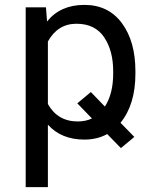

<svg xmlns="http://www.w3.org/2000/svg" viewBox="-20 -558 640 781"><path d="M440.4 -258.3V-268.6Q440.4 -351.6 403.6 -406.5Q366.7 -461.4 291 -461.4Q214.8 -461.4 174.8 -389.2V-134.8Q214.8 -64 295.9 -64Q329.1 -64 354 -76.2L294.4 -137.7L349.6 -183.6L406.7 -124.5Q440.4 -176.8 440.4 -258.3ZM171.4 -470.7Q225.6 -538.1 323.2 -538.1Q420.9 -538.1 475.8 -463.9Q530.8 -389.6 530.8 -268.6V-258.3Q530.8 -132.8 470.2 -58.6L526.4 -1L471.7 44.4L416 -12.7Q375.5 9.8 323.2 9.8Q229.5 9.8 174.8 -50.8V203.1H84.5V-528.3H167Z"/></svg>

Font: RobotoMono-Regular
Style: Regular
Weight: 400
Designer: Google
Version: Version 2.000985; 2015; ttfautohint (v1.3)